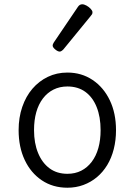

<svg xmlns="http://www.w3.org/2000/svg" viewBox="-20 -858 629 897"><path d="M295 19Q227 19 175.5 -15.5Q124 -50 95.5 -110.5Q67 -171 67 -250Q67 -309 84 -358.5Q101 -408 131.5 -443.5Q162 -479 203.5 -499Q245 -519 295 -519Q361 -519 412.5 -484.5Q464 -450 493 -389.5Q522 -329 522 -250Q522 -203 511.5 -161.5Q501 -120 481 -87Q461 -54 433 -30.5Q405 -7 370 6Q335 19 295 19ZM295 -46Q331 -46 359.5 -60.5Q388 -75 408.5 -102Q429 -129 439.5 -166.5Q450 -204 450 -250Q450 -312 431.5 -358Q413 -404 378.5 -429Q344 -454 295 -454Q259 -454 230 -439.5Q201 -425 180.5 -398Q160 -371 149.5 -334Q139 -297 139 -250Q139 -189 158 -143Q177 -97 211.5 -71.5Q246 -46 295 -46ZM259 -617Q250 -617 238 -627Q226 -637 226 -645Q226 -648 227 -651Q228 -654 231 -659L344 -826Q348 -832 353 -835Q358 -838 364 -838Q373 -838 384 -832Q395 -826 403.5 -817Q412 -808 412 -801Q412 -795 410 -791.5Q408 -788 402 -781L276 -627Q266 -617 259 -617Z"/></svg>

Font: Playwrite US Modern Light
Style: Regular
Weight: 300
Designer: Veronika Burian, José Scaglione
Foundry: TypeTogether
Version: Version 1.003